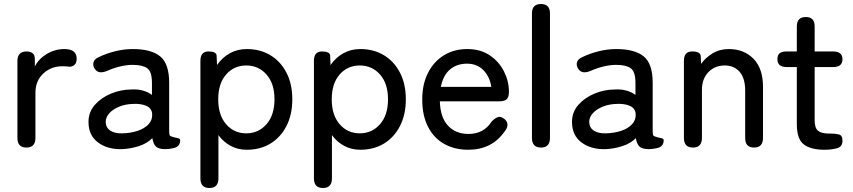

<svg xmlns="http://www.w3.org/2000/svg" viewBox="-20 -737 4260 959"><path d="M112 0Q67 0 67 -48V-433Q67 -480 114 -480Q130 -480 142 -472Q154 -464 154 -442V-405Q174 -444 214.5 -468Q255 -492 302 -492Q363 -492 363 -443Q363 -422 351.5 -412.5Q340 -403 326 -404Q319 -405 310 -405.5Q301 -406 291 -406Q235 -406 196 -369.5Q157 -333 157 -274V-48Q157 0 112 0Z M590 8Q517 10 469.5 -25.5Q422 -61 422 -128Q422 -177 453.5 -213Q485 -249 534.5 -269.5Q584 -290 637 -290Q668 -292 694 -284.5Q720 -277 739 -263V-323Q739 -379 715.5 -396Q692 -413 643 -413Q612 -413 577.5 -404.5Q543 -396 513 -382Q492 -374 477 -376.5Q462 -379 452 -395Q442 -412 447.5 -427.5Q453 -443 474 -452Q511 -470 555.5 -481Q600 -492 643 -492Q735 -492 780 -455.5Q825 -419 825 -323V-82Q825 -66 827.5 -61.5Q830 -57 840 -54Q852 -50 866 -47.5Q880 -45 880 -37Q880 -4 846 3Q824 8 806 8Q774 8 760 -4Q746 -16 741 -47Q714 -20 673 -7Q632 6 590 8ZM591 -71Q633 -72 667.5 -83.5Q702 -95 722 -116.5Q742 -138 740 -168Q738 -196 711.5 -208Q685 -220 644 -218Q607 -217 576 -204.5Q545 -192 526.5 -172Q508 -152 508 -127Q509 -99 531 -84.5Q553 -70 591 -71Z M1026 202Q981 202 981 154V-433Q981 -480 1021 -480Q1061 -480 1062 -459L1064 -412Q1090 -450 1128 -471Q1166 -492 1213 -492Q1279 -492 1330 -461.5Q1381 -431 1410.5 -374.5Q1440 -318 1440 -241Q1440 -164 1410.5 -107Q1381 -50 1330 -19.5Q1279 11 1213 11Q1168 11 1132 -8.5Q1096 -28 1071 -62V154Q1071 202 1026 202ZM1210 -71Q1271 -71 1311 -116.5Q1351 -162 1351 -241Q1351 -320 1311 -365Q1271 -410 1210 -410Q1149 -410 1109.5 -365Q1070 -320 1070 -241Q1070 -162 1109.5 -116.5Q1149 -71 1210 -71Z M1593 202Q1548 202 1548 154V-433Q1548 -480 1588 -480Q1628 -480 1629 -459L1631 -412Q1657 -450 1695 -471Q1733 -492 1780 -492Q1846 -492 1897 -461.5Q1948 -431 1977.5 -374.5Q2007 -318 2007 -241Q2007 -164 1977.5 -107Q1948 -50 1897 -19.5Q1846 11 1780 11Q1735 11 1699 -8.5Q1663 -28 1638 -62V154Q1638 202 1593 202ZM1777 -71Q1838 -71 1878 -116.5Q1918 -162 1918 -241Q1918 -320 1878 -365Q1838 -410 1777 -410Q1716 -410 1676.5 -365Q1637 -320 1637 -241Q1637 -162 1676.5 -116.5Q1716 -71 1777 -71Z M2319 11Q2251 11 2199 -18Q2147 -47 2118 -103.5Q2089 -160 2089 -240Q2089 -317 2118 -373.5Q2147 -430 2197.5 -461Q2248 -492 2314 -492Q2380 -492 2426.5 -460.5Q2473 -429 2497.5 -380Q2522 -331 2522 -279Q2522 -250 2510 -240.5Q2498 -231 2475 -231H2177Q2179 -151 2217.5 -109.5Q2256 -68 2320 -68Q2396 -68 2435 -129Q2451 -146 2465 -151.5Q2479 -157 2495 -146Q2512 -135 2514.5 -118Q2517 -101 2501 -81Q2468 -34 2422.5 -11.5Q2377 11 2319 11ZM2182 -303H2434Q2426 -355 2394 -387Q2362 -419 2313 -419Q2261 -419 2227 -389.5Q2193 -360 2182 -303Z M2682 0Q2637 0 2637 -48V-670Q2637 -717 2682 -717Q2727 -717 2727 -670V-48Q2727 0 2682 0Z M3005 8Q2932 10 2884.5 -25.5Q2837 -61 2837 -128Q2837 -177 2868.5 -213Q2900 -249 2949.5 -269.5Q2999 -290 3052 -290Q3083 -292 3109 -284.5Q3135 -277 3154 -263V-323Q3154 -379 3130.5 -396Q3107 -413 3058 -413Q3027 -413 2992.5 -404.5Q2958 -396 2928 -382Q2907 -374 2892 -376.5Q2877 -379 2867 -395Q2857 -412 2862.5 -427.5Q2868 -443 2889 -452Q2926 -470 2970.5 -481Q3015 -492 3058 -492Q3150 -492 3195 -455.5Q3240 -419 3240 -323V-82Q3240 -66 3242.5 -61.5Q3245 -57 3255 -54Q3267 -50 3281 -47.5Q3295 -45 3295 -37Q3295 -4 3261 3Q3239 8 3221 8Q3189 8 3175 -4Q3161 -16 3156 -47Q3129 -20 3088 -7Q3047 6 3005 8ZM3006 -71Q3048 -72 3082.5 -83.5Q3117 -95 3137 -116.5Q3157 -138 3155 -168Q3153 -196 3126.5 -208Q3100 -220 3059 -218Q3022 -217 2991 -204.5Q2960 -192 2941.5 -172Q2923 -152 2923 -127Q2924 -99 2946 -84.5Q2968 -70 3006 -71Z M3441 0Q3396 0 3396 -48V-433Q3396 -480 3437 -480Q3479 -480 3480 -456L3482 -418Q3503 -448 3538.5 -470Q3574 -492 3620 -492Q3696 -492 3743.5 -443.5Q3791 -395 3791 -303V-48Q3791 0 3746 0Q3702 0 3702 -48V-284Q3702 -347 3674 -378.5Q3646 -410 3601 -410Q3550 -410 3518 -376.5Q3486 -343 3486 -287V-48Q3486 0 3441 0Z M4098 11Q4030 11 3995 -15.5Q3960 -42 3960 -117V-402H3910Q3863 -402 3863 -441Q3863 -461 3873.5 -470.5Q3884 -480 3910 -480H3960V-605Q3960 -652 4005 -652Q4049 -652 4049 -605V-480H4141Q4188 -480 4188 -441Q4188 -402 4141 -402H4049V-136Q4049 -97 4066.5 -83.5Q4084 -70 4119 -70Q4121 -70 4125 -70Q4152 -70 4170 -65.5Q4188 -61 4188 -34Q4188 -4 4160.5 3.5Q4133 11 4098 11Z"/></svg>

Font: Zen Maru Gothic Medium
Style: Regular
Weight: 500
Designer: Yoshimichi Ohira
Foundry: Positype
Version: Version 1.001